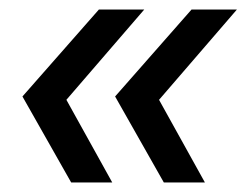

<svg xmlns="http://www.w3.org/2000/svg" viewBox="-20 -469 516 402"><path d="M27 -87ZM129 -87 27 -267 187 -449H282L119 -260L215 -87ZM323 -87 221 -267 381 -449H476L313 -260L409 -87Z"/></svg>

Font: Winston Medium
Style: Italic
Weight: 500
Italic angle: -9°
Designer: Original fonts by Vernon Adams / Changes by Cristiano Sobral
Foundry: Original fonts by Vernon Adams / Changes by Cristiano Sobral
Version: Version 2.503;July 17, 2020;FontCreator 13.0.0.2655 64-bit